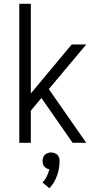

<svg xmlns="http://www.w3.org/2000/svg" viewBox="-20 -755 540 1015"><path d="M82 0V-735H143V-261L359 -520H436L238 -284L436 0H364L199 -237L143 -170V0ZM241 240 205 210Q219 195 227.5 177Q236 159 241 140Q233 139 226 135Q219 131 214 125Q209 119 207 111.5Q205 104 205 96Q205 87 208 78Q211 69 217.5 63Q224 57 232.5 54Q241 51 250 51Q259 51 267.5 54Q276 57 282.5 63Q289 69 292 78Q295 87 295 96Q295 135 281.5 173.5Q268 212 241 240Z"/></svg>

Font: Iosevka Custom Light
Style: Regular
Weight: 300
Monospace: yes
Designer: Belleve Invis
Foundry: Belleve Invis
Version: Version 27.3.5